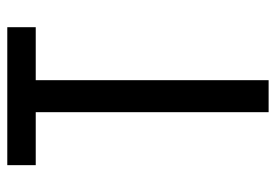

<svg xmlns="http://www.w3.org/2000/svg" viewBox="-138 -638 775 540"><g transform="rotate(-90 250.0 -367.5)"><path d="M205 0V-655H56V-735H444V-655H295V0Z"/></g></svg>

Font: Iosevka Medium
Style: Regular
Weight: 500
Monospace: yes
Designer: Belleve Invis
Foundry: Belleve Invis
Version: Version 32.5.0; ttfautohint (v1.8.4)